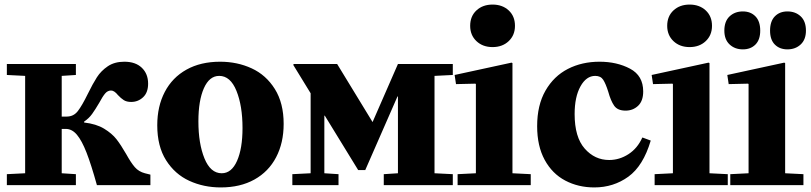

<svg xmlns="http://www.w3.org/2000/svg" viewBox="-20 -810 3546 840"><path d="M90 -52V-478L10 -482V-530H312V-482L250 -478V-300H272Q302 -300 320.5 -324Q339 -348 364 -399Q386 -444 404 -472Q422 -500 451.5 -520Q481 -540 524 -540Q573 -540 600.5 -513.5Q628 -487 628 -444Q628 -405 606 -384.5Q584 -364 554 -364Q534 -364 521.5 -372Q509 -380 496 -394Q480 -414 466 -414Q451 -414 440 -401Q429 -388 414 -360Q397 -331 383 -311.5Q369 -292 348 -278V-274Q401 -268 435.5 -247Q470 -226 489.5 -201Q509 -176 532 -136Q553 -98 570 -78.5Q587 -59 614 -52L638 -46V0H404Q379 -90 358.5 -142.5Q338 -195 316.5 -220.5Q295 -246 268 -246H250V-52L312 -48V0H10V-48Z M943 -540Q1018 -540 1081 -511Q1144 -482 1182.5 -420.5Q1221 -359 1221 -268Q1221 -185 1188 -122Q1155 -59 1093 -24.5Q1031 10 946 10Q871 10 808 -19Q745 -48 706.5 -109Q668 -170 668 -262Q668 -345 701 -408Q734 -471 796 -505.5Q858 -540 943 -540ZM950 -52Q993 -52 1017 -106Q1041 -160 1041 -250Q1041 -347 1014.5 -412.5Q988 -478 939 -478Q896 -478 872 -424Q848 -370 848 -279Q848 -182 874.5 -117Q901 -52 950 -52Z M1259 -48 1339 -52V-402L1263 -526L1265 -530H1455L1610 -276L1721 -530H1961V-482L1881 -478V-52L1961 -48V0H1659V-48L1721 -52V-388H1719L1578 -66H1547L1401 -304H1399V-52L1461 -48V0H1259Z M2218 -536 2222 -534V-52L2302 -48V0H1982V-48L2062 -52V-442L2060 -444L1975 -442L1969 -482ZM2037 -697Q2037 -739 2064.5 -764.5Q2092 -790 2135 -790Q2178 -790 2205.5 -764.5Q2233 -739 2233 -697Q2233 -656 2205.5 -630Q2178 -604 2135 -604Q2092 -604 2064.5 -630Q2037 -656 2037 -697Z M2603 -540Q2679 -540 2736.5 -509.5Q2794 -479 2794 -410Q2794 -368 2771.5 -347Q2749 -326 2717 -326Q2682 -326 2667 -347.5Q2652 -369 2641 -409Q2630 -444 2619 -461Q2608 -478 2584 -478Q2545 -478 2519.5 -432Q2494 -386 2494 -311Q2494 -210 2538 -160Q2582 -110 2645 -110Q2690 -110 2729.5 -135.5Q2769 -161 2790 -208H2792L2827 -195Q2794 -84 2729 -37Q2664 10 2580 10Q2510 10 2453 -20Q2396 -50 2363 -110.5Q2330 -171 2330 -258Q2330 -350 2366.5 -413.5Q2403 -477 2464.5 -508.5Q2526 -540 2603 -540Z M3080 -536 3084 -534V-52L3164 -48V0H2844V-48L2924 -52V-442L2922 -444L2837 -442L2831 -482ZM2899 -697Q2899 -739 2926.5 -764.5Q2954 -790 2997 -790Q3040 -790 3067.5 -764.5Q3095 -739 3095 -697Q3095 -656 3067.5 -630Q3040 -604 2997 -604Q2954 -604 2926.5 -630Q2899 -656 2899 -697Z M3411 -536 3415 -534V-52L3495 -48V0H3175V-48L3255 -52V-442L3253 -444L3168 -442L3162 -482ZM3149 -676Q3149 -717 3172 -738.5Q3195 -760 3230 -760Q3264 -760 3285 -738.5Q3306 -717 3306 -676Q3306 -636 3285 -615Q3264 -594 3230 -594Q3195 -594 3172 -615.5Q3149 -637 3149 -676ZM3425 -760Q3460 -760 3483 -738.5Q3506 -717 3506 -676Q3506 -637 3483 -615.5Q3460 -594 3425 -594Q3391 -594 3370 -615Q3349 -636 3349 -676Q3349 -717 3370 -738.5Q3391 -760 3425 -760Z"/></svg>

Font: Minipax
Style: Bold
Weight: 700
Designer: Raphaël Ronot, Igor Stepanchenko (Cyrillic)
Foundry: steppetype
Version: Version 1.002